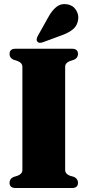

<svg xmlns="http://www.w3.org/2000/svg" viewBox="-20 -945 440 965"><path d="M307.5 -91Q307.5 -71 331 -62L352.5 -55.5Q372 -46 372 -26.5Q372 0 342 0H58Q28 0 28 -26.5Q28 -46 47.5 -55.5L69 -62Q92.5 -71 92.5 -91V-609Q92.5 -629 69 -638L47.5 -645Q28 -654 28 -673.5Q28 -700 58 -700H342Q372 -700 372 -673.5Q372 -654 352.5 -645L331 -638Q307.5 -629 307.5 -609ZM223.5 -860Q241.5 -893 264.2 -910.8Q287 -928.5 316.5 -923.5Q346.5 -919 361.5 -895.5Q376.5 -872 373 -848Q369 -816.5 347.5 -798.5Q326 -780.5 292.5 -768.5L195 -732.5Q187.5 -729.5 179.5 -730Q171.5 -730.5 167.5 -736.5Q163 -742.5 164.5 -749.8Q166 -757 170 -764.5Z"/></svg>

Font: Fraunces 144pt S050 Black
Style: Regular
Weight: 900
Version: Version 1.000; ttfautohint (v1.8.3)